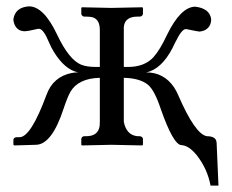

<svg xmlns="http://www.w3.org/2000/svg" viewBox="-20 -454 726 602"><path d="M293 -210Q225.6 -208.5 200.7 -166Q191.4 -149.4 179.2 -112.8Q142.6 -1 92.8 0L24.9 2L22 0V-16.1Q22.9 -23.4 33.2 -23.9H42Q77.1 -24.9 126 -157.2Q146.5 -213.4 204.6 -225.1Q215.3 -227.1 225.1 -227.1Q184.1 -234.9 149.4 -290.5Q140.1 -305.7 133.8 -320.8Q116.2 -363.8 102.1 -363.8Q98.6 -363.8 88.4 -361.3Q68.4 -356.4 58.1 -356Q32.2 -356 23.9 -381.8Q22 -388.2 22 -394Q27.8 -431.2 70.8 -434.1Q116.7 -434.1 158.2 -347.2Q158.7 -345.7 159.2 -345.2Q196.3 -266.6 234.9 -251Q252.4 -244.1 280.8 -244.1H293V-359.9Q293 -394.5 268.1 -400.4Q259.8 -401.9 250 -401.9H243.2Q236.3 -403.8 234.9 -410.2V-429.2L236.8 -431.2Q237.8 -431.2 329.1 -429.2L425.8 -431.2L428.2 -429.2V-410.2Q426.8 -403.3 418.9 -401.9H411.1Q373.5 -401.9 368.7 -373Q367.7 -366.7 368.2 -359.9V-244.1H381.8Q432.6 -244.1 460.9 -274.4Q481.9 -297.9 503.9 -345.2Q546.4 -432.1 591.8 -433.1Q637.7 -427.7 642.1 -394Q642.1 -367.7 619.1 -357.9Q611.8 -355.5 605 -355Q602.1 -355 566.4 -362.3Q563.5 -362.8 562 -362.8Q549.3 -361.3 532.2 -326.2Q529.8 -321.8 528.8 -319.8Q496.6 -248 450.7 -230.5Q443.8 -228 438 -227.1Q493.7 -227.1 525.4 -180.7Q533.2 -168.9 538.1 -157.2Q591.8 -32.7 628.9 -26.9Q655.8 -26.9 658.7 -9.8Q659.2 -7.3 659.2 -5.9L665 127.9H640.1Q630.4 74.7 595.7 31.2Q571.3 2 548.8 1Q523.4 0 483.9 -112.8Q464.8 -170.4 444.3 -188Q418.5 -209 368.2 -210V-71.8Q376.5 -30.3 411.1 -26.9H418.9Q426.8 -25.4 428.2 -19V0L425.8 2Q424.8 2 329.1 0L236.8 2L234.9 0V-19Q236.8 -25.9 243.2 -26.9H250Q288.1 -26.9 292.5 -59.6Q293 -65.9 293 -71.8Z"/></svg>

Font: Linux Biolinum O
Style: Regular
Weight: 400
Designer: Philipp H. Poll
Foundry: Philipp H. Poll
Version: Version 1.0.4